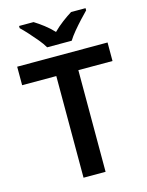

<svg xmlns="http://www.w3.org/2000/svg" viewBox="-136 -1019 843 1102"><g transform="rotate(-15 285.5 -468.5)"><path d="M351 0H220V-604H17V-714H554V-604H351ZM212 -777Q199 -800 176.5 -827Q154 -854 130.5 -880Q107 -906 88 -924V-937H174Q200 -921 229.5 -898.5Q259 -876 284 -849Q311 -876 341 -898.5Q371 -921 397 -937H483V-924Q465 -906 441 -880Q417 -854 394.5 -827Q372 -800 358 -777Z"/></g></svg>

Font: Noto Sans Kawi SemiBold
Style: Regular
Weight: 600
Designer: Fadhl Haqq
Version: Version 1.000